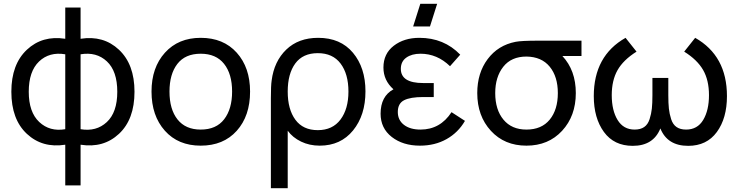

<svg xmlns="http://www.w3.org/2000/svg" viewBox="-20 -755 3903 1015"><path d="M325 225V10Q204 29 122 -47.5Q40 -124 40 -270Q40 -415 122 -492Q204 -569 325 -550V-715H406V-550Q527 -569 609 -492Q691 -415 691 -270Q691 -124 609 -47.5Q527 29 406 10V225ZM325 -72V-468Q241 -482 186.5 -430Q132 -378 132 -270Q132 -162 187.5 -110Q243 -58 325 -72ZM406 -72Q489 -58 544.5 -109.5Q600 -161 600 -270Q600 -379 545 -430.5Q490 -482 406 -468Z M1041 15Q922 15 851.5 -64Q781 -143 781 -271Q781 -398 852 -476.5Q923 -555 1041 -555Q1161 -555 1231.5 -476.5Q1302 -398 1302 -271Q1302 -142 1231.5 -63.5Q1161 15 1041 15ZM1041 -70Q1123 -70 1165 -124.5Q1207 -179 1207 -271Q1207 -364 1164.5 -417.5Q1122 -471 1041 -471Q959 -471 917.5 -417Q876 -363 876 -271Q876 -177 918.5 -123.5Q961 -70 1041 -70Z M1412 240V-236Q1412 -303 1416 -329Q1429 -431 1493.5 -493Q1558 -555 1662 -555Q1780 -555 1846 -476Q1912 -397 1912 -272Q1912 -146 1846.5 -65.5Q1781 15 1670 15Q1616 15 1571.5 -6.5Q1527 -28 1501 -64V240ZM1822 -271Q1822 -364 1780.5 -419Q1739 -474 1660 -474Q1581 -474 1541 -419.5Q1501 -365 1501 -271Q1501 -177 1541.5 -122Q1582 -67 1660 -67Q1738 -67 1780 -123Q1822 -179 1822 -271Z M2291 -735 2253 -615H2164L2202 -735ZM2367 -162 2438 -116Q2402 -54 2340.5 -19.5Q2279 15 2200 15Q2110 15 2051 -31Q1992 -77 1992 -154Q1992 -246 2060 -283Q2007 -330 2007 -398Q2007 -471 2061.5 -513Q2116 -555 2197 -555Q2327 -555 2413 -466L2359 -405Q2291 -471 2203 -471Q2157 -471 2128 -450.5Q2099 -430 2099 -391Q2099 -316 2217 -316H2273V-242H2217Q2149 -242 2116 -225Q2083 -208 2083 -163Q2083 -120 2115.5 -95Q2148 -70 2203 -70Q2307 -70 2367 -162Z M3054 -540V-459H2953Q3024 -383 3024 -263Q3024 -142 2951.5 -63.5Q2879 15 2763 15Q2647 15 2575 -63.5Q2503 -142 2503 -263Q2503 -369 2558 -442.5Q2613 -516 2706 -534Q2737 -540 2823 -540ZM2763 -70Q2843 -70 2886 -122.5Q2929 -175 2929 -263Q2929 -350 2886 -402.5Q2843 -455 2763 -456Q2683 -456 2640.5 -402Q2598 -348 2598 -263Q2598 -175 2641.5 -122.5Q2685 -70 2763 -70Z M3655 -555Q3823 -460 3823 -247Q3823 -130 3769.5 -57Q3716 16 3618 16Q3508 16 3471 -76Q3434 16 3325 16Q3226 16 3172.5 -57.5Q3119 -131 3119 -247Q3119 -460 3287 -555L3345 -482Q3275 -438 3244.5 -384Q3214 -330 3214 -252Q3214 -171 3245 -120.5Q3276 -70 3335 -70Q3366 -70 3385.5 -83.5Q3405 -97 3414 -125Q3423 -153 3426 -181Q3429 -209 3429 -252V-343H3513V-252Q3513 -209 3516 -181Q3519 -153 3528 -125Q3537 -97 3556.5 -83.5Q3576 -70 3607 -70Q3667 -70 3697.5 -121Q3728 -172 3728 -252Q3728 -331 3697 -385Q3666 -439 3597 -482Z"/></svg>

Font: Manrope Medium
Style: Medium
Weight: 500
Designer: Mikhail Sharanda
Foundry: Mikhail Sharanda
Version: Version 4.000;hotconv 1.0.109;makeotfexe 2.5.65596